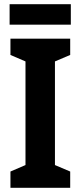

<svg xmlns="http://www.w3.org/2000/svg" viewBox="-20 -899 385 919"><path d="M316 0H30V-78L102 -109V-605L30 -636V-714H316V-636L243 -605V-109L316 -78ZM319 -879V-781H26V-879Z"/></svg>

Font: Noto Sans Arabic Cond
Style: Bold
Weight: 700
Width: 3
Designer: Monotype Design Team, Nadine Chahine, Nizar Qandah and Khaled Hosny
Foundry: Monotype Imaging Inc.
Version: Version 2.012; ttfautohint (v1.8.4.7-5d5b)